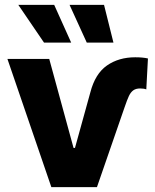

<svg xmlns="http://www.w3.org/2000/svg" viewBox="-20 -774 643 794"><path d="M183.6 -530.3 284.2 -162.1H290L353.5 -391.6Q373.5 -469.2 422.4 -503.2Q471.2 -537.1 539.1 -537.1Q570.8 -537.1 591.8 -532.2L585 -404.3Q575.2 -408.2 559.6 -408.2Q542 -408.2 531.2 -400.4Q520.5 -392.6 513.2 -377.2Q505.9 -361.8 495.1 -330.1L380.9 0H192.4L10.7 -530.3ZM55.7 -753.9H204.1L274.4 -597.7H162.1ZM267.6 -753.9H410.2L449.2 -597.7H338.9Z"/></svg>

Font: Pretendard GOV ExtraBold
Style: Regular
Weight: 800
Designer: Base glyphs from Inter by Rasmus Andersson; Hangeul glyphs from Noto Sans CJK(Source Han Sans) by Jang Soo-young and Kan
Foundry: Kil Hyung-jin
Version: Version 1.309